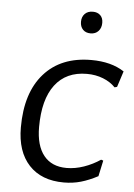

<svg xmlns="http://www.w3.org/2000/svg" viewBox="-52 -739 548 784"><g transform="rotate(5 222.5 -346.5)"><path d="M443 -467 422 -402 412 -399Q392 -420 361.5 -432Q331 -444 295 -444Q210 -444 164.5 -384Q119 -324 119 -211Q119 -135 151.5 -94.5Q184 -54 245 -54Q280 -54 316 -66.5Q352 -79 383 -100L392 -97L378 -32Q342 -13 309 -3.5Q276 6 239 6Q147 6 96 -49Q45 -104 45 -203Q45 -345 114.5 -423.5Q184 -502 308 -502Q390 -502 443 -467ZM339 -657Q339 -636 327 -623Q315 -610 295 -610Q275 -610 263.5 -622Q252 -634 252 -654Q252 -674 264 -686.5Q276 -699 297 -699Q316 -699 327.5 -688Q339 -677 339 -657Z"/></g></svg>

Font: Alegreya Sans SC
Style: Italic
Weight: 400
Italic angle: -7°
Designer: Juan Pablo del Peral
Foundry: Huerta Tipografica
Version: Version 2.008; ttfautohint (v1.6)